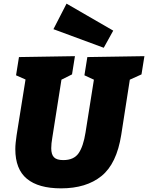

<svg xmlns="http://www.w3.org/2000/svg" viewBox="-20 -1018 812 1053"><path d="M459 -705 772 -710 756 -610 692 -581 645 -279Q620 -120 536.5 -52.5Q453 15 315 15Q191 15 127.5 -37.5Q64 -90 64 -200Q64 -217 66 -236Q68 -255 71 -276L120 -582L68 -605L84 -705L391 -710L375 -610L317 -581L267 -264Q261 -230 261 -205Q261 -171 276 -155.5Q291 -140 327 -140Q385 -140 411 -177.5Q437 -215 449 -291L495 -581L443 -605ZM549 -756 273 -858 345 -998 601 -850Z"/></svg>

Font: Bitter Black
Style: Italic
Weight: 900
Italic angle: -9°
Designer: Sol Matas, and Bitter project Authors
Foundry: Sol Matas
Version: Version 2.001